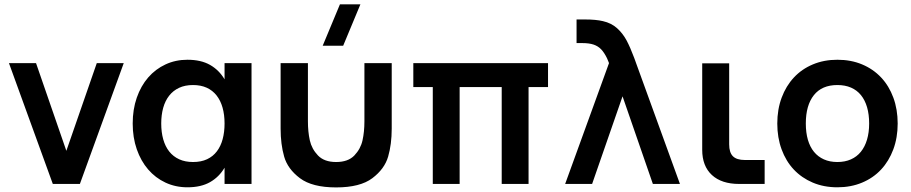

<svg xmlns="http://www.w3.org/2000/svg" viewBox="-20 -822 4072 858"><path d="M216 0 20 -540H141L276.5 -148L412.5 -540H533L337 0Z M1104 -540V0H983.5V-72.5Q959 -31 918.5 -8Q878 15 817.5 15Q764.5 15 719.5 -6Q674.5 -27 642 -64.8Q609.5 -102.5 591.2 -155Q573 -207.5 573 -270Q573 -333 591.2 -385.5Q609.5 -438 642.2 -475.8Q675 -513.5 719.8 -534.2Q764.5 -555 817.5 -555Q878 -555 918.5 -532Q959 -509 983.5 -467.5V-540ZM842.5 -442Q807 -442 780.2 -429.5Q753.5 -417 735.8 -394.2Q718 -371.5 709.2 -339.8Q700.5 -308 700.5 -270Q700.5 -231 709.5 -199.2Q718.5 -167.5 736.2 -145Q754 -122.5 780.8 -110.2Q807.5 -98 842.5 -98Q879 -98 905.5 -110.5Q932 -123 949.2 -145.8Q966.5 -168.5 975 -200.2Q983.5 -232 983.5 -270Q983.5 -309.5 974.5 -341.2Q965.5 -373 947.8 -395.5Q930 -418 903.8 -430Q877.5 -442 842.5 -442Z M1513.5 -617.5H1422L1499 -802.5H1590.5ZM1234 -247V-540H1356V-280Q1356 -233 1364.5 -194.8Q1373 -156.5 1401 -127.2Q1429 -98 1482 -98Q1535.5 -98 1563.5 -127.2Q1591.5 -156.5 1600 -194.8Q1608.5 -233 1608.5 -280V-540H1730.5V-247Q1730.5 -177.5 1714.5 -122.2Q1698.5 -67 1644 -25.8Q1589.5 15.5 1482 15.5Q1375 15.5 1320.2 -25.8Q1265.5 -67 1249.8 -122.2Q1234 -177.5 1234 -247Z M1914 0V-433H1827V-540H2429V-433H2342V0H2222V-433H2034V0Z M2701.5 -540Q2699.5 -546 2697 -551.2Q2694.5 -556.5 2692.5 -562Q2680 -587.5 2666.2 -601.8Q2652.5 -616 2632.5 -622.8Q2612.5 -629.5 2582 -629.5H2556.5V-735H2594Q2643.5 -735 2674.5 -727.5Q2712 -719 2737.5 -696Q2763 -673 2779.8 -641.8Q2796.5 -610.5 2814 -563.5Q2816 -558 2818.2 -552Q2820.5 -546 2822.5 -540L3018.5 0H2897.5L2762 -391.5L2626 0H2505.5Z M3397 0H3283Q3204.5 0 3161.2 -40Q3118 -80 3118 -152.5V-539H3238.5V-177Q3238.5 -140.5 3255.2 -123.8Q3272 -107 3308.5 -107H3397Z M3722 15Q3661.5 15 3612 -6Q3562.5 -27 3527.2 -64.5Q3492 -102 3472.8 -154.5Q3453.5 -207 3453.5 -270Q3453.5 -333 3473 -385.5Q3492.5 -438 3527.8 -475.8Q3563 -513.5 3612.5 -534.2Q3662 -555 3722 -555Q3783 -555 3832.5 -534.2Q3882 -513.5 3917.5 -475.8Q3953 -438 3972.2 -385.5Q3991.5 -333 3991.5 -270Q3991.5 -207 3972 -154.5Q3952.5 -102 3917.2 -64.2Q3882 -26.5 3832.2 -5.8Q3782.5 15 3722 15ZM3722 -98Q3756 -98 3782.5 -109.8Q3809 -121.5 3827 -143.8Q3845 -166 3854.5 -198Q3864 -230 3864 -270Q3864 -310.5 3854.8 -342.5Q3845.5 -374.5 3827.5 -396.8Q3809.5 -419 3783 -430.5Q3756.5 -442 3722 -442Q3653 -442 3617 -396.8Q3581 -351.5 3581 -270Q3581 -229.5 3590.2 -197.5Q3599.5 -165.5 3617.5 -143.5Q3635.5 -121.5 3661.8 -109.8Q3688 -98 3722 -98Z"/></svg>

Font: Vela Sans Bd
Style: Bold
Weight: 700
Designer: Principal design: Mikhail Sharanda - project Manrope.
Design modification: Ravid Balaliev
Foundry: Mikhail Sharanda
Version: Version 1.001